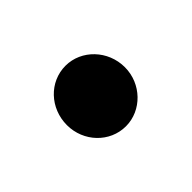

<svg xmlns="http://www.w3.org/2000/svg" viewBox="-42 -254 370 370"><g transform="rotate(45 142.5 -69.0)"><path d="M143 -148C97 -148 60 -112 60 -69C60 -25 97 10 143 10C188 10 225 -25 225 -69C225 -112 188 -148 143 -148Z"/></g></svg>

Font: Goli SemiBold
Style: Regular
Weight: 600
Designer: jaikishan Patel
Foundry: MagicType
Version: Version 1.000;Glyphs 3.2 (3242)